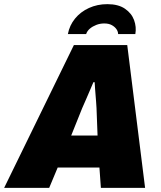

<svg xmlns="http://www.w3.org/2000/svg" viewBox="-58 -905 774 925"><path d="M-38 0 298 -688H555L641 0H428L421 -98H220L179 0ZM285 -252H412L407 -384Q406 -399 405 -414.5Q404 -430 402.5 -446Q401 -462 400 -478Q399 -494 398 -509H392Q384 -490 374.5 -468Q365 -446 356 -425Q347 -404 338 -384ZM269 -741Q277 -783 303.5 -815.5Q330 -848 370.5 -866.5Q411 -885 459 -885Q512 -885 544 -863Q576 -841 588 -808Q600 -775 594 -741H511Q511 -753 503 -764.5Q495 -776 480.5 -784Q466 -792 444 -792Q424 -792 406 -785Q388 -778 375 -767Q362 -756 357 -741Z"/></svg>

Font: Archivo SemiCondensed Black
Style: Italic
Weight: 900
Width: 4
Italic angle: -10°
Designer: Hector Gatti
Foundry: Omnibus-Type
Version: Version 2.001